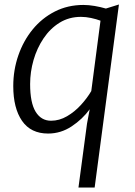

<svg xmlns="http://www.w3.org/2000/svg" viewBox="-20 -586 600 854"><path d="M329 248 367 -36 379 -100Q347 -56 298.8 -24Q250.5 8 194 8Q117 8 78 -48.5Q39 -105 39 -203Q39 -274.5 61.5 -339.5Q84 -404.5 125.2 -455Q166.5 -505.5 224 -534.8Q281.5 -564 351 -564Q374.5 -564 400.8 -559.5Q427 -555 451 -548L509 -566L401 248ZM207 -49Q244 -49 278.2 -69Q312.5 -89 340.2 -119.5Q368 -150 386 -181L427 -494Q408.5 -501 385.2 -506Q362 -511 340 -511Q287 -511 245 -485Q203 -459 173.8 -415.5Q144.5 -372 129.2 -319Q114 -266 114 -212Q114 -129 138.5 -89Q163 -49 207 -49Z"/></svg>

Font: Merriweather Sans Light
Style: Italic
Weight: 300
Italic angle: -7.5°
Designer: Eben Sorkin
Foundry: Eben Sorkin
Version: Version 2.001; ttfautohint (v1.8.3)